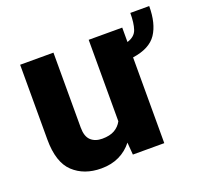

<svg xmlns="http://www.w3.org/2000/svg" viewBox="-106 -696 867 825"><g transform="rotate(-20 327.5 -283.5)"><path d="M568.4 -575.7H654.8Q654.8 -496.1 623.8 -449.7Q592.8 -403.3 514.2 -392.1V0H370.6L366.2 -56.2Q341.8 -24.9 306.2 -7.6Q270.5 9.8 223.6 9.8Q145.5 9.8 96.4 -36.1Q47.4 -82 47.4 -186.5V-528.3H199.7V-185.5Q199.7 -145 219 -127Q238.3 -108.9 271 -108.9Q305.7 -108.9 327.4 -121.3Q349.1 -133.8 360.8 -155.8V-528.3H514.2V-462.4Q549.3 -473.1 558.8 -501.2Q568.4 -529.3 568.4 -575.7Z"/></g></svg>

Font: Vazirmatn RD FD ExtraBold
Style: Regular
Weight: 800
Designer: Saber Rastikerdar
Foundry: Saber Rastikerdar
Version: Version 33.003